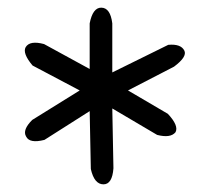

<svg xmlns="http://www.w3.org/2000/svg" viewBox="-20 -658 540 501"><path d="M65 -487Q38 -519 47 -535Q58 -553 95 -543L214 -478V-597Q222 -638 244 -638Q268 -638 273 -597V-469L419 -541Q452 -544 461 -526Q469 -510 434 -484L314 -422L418 -361Q447 -330 438 -313Q425 -297 390 -306L273 -375L276 -219Q273 -177 250 -177Q226 -177 217 -217L214 -368L96 -293Q57 -283 48 -302Q38 -319 64 -345L188 -422Z"/></svg>

Font: Yomogi
Style: Regular
Weight: 400
Designer: satsuyako
Foundry: satsuyako
Version: Version 3.100